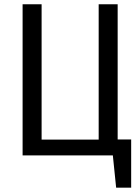

<svg xmlns="http://www.w3.org/2000/svg" viewBox="-20 -726 655 897"><path d="M529.7 -706.2V-74.4H592.8V150.8H522.6L507.2 0H85.6V-706.2H174.4V-73.8H441V-706.2Z"/></svg>

Font: Fira Code
Style: Regular
Weight: 400
Designer: Carrois Corporate, Edenspiekermann AG, Nikita Prokopov
Foundry: Carrois Corporate, Edenspiekermann AG, Nikita Prokopov
Version: Version 5.002